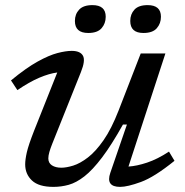

<svg xmlns="http://www.w3.org/2000/svg" viewBox="-20 -721 722 751"><path d="M411.5 -45 476.5 -234H461Q416 -153.5 379 -104.8Q342 -56 310.2 -31.2Q278.5 -6.5 249 1.8Q219.5 10 189 10Q131.5 10 105 -15Q78.5 -40 78.5 -78Q78.5 -97 85 -125.5Q91.5 -154 113.5 -210L204 -437.5Q172.5 -433.5 133.2 -416.8Q94 -400 48 -368.5L23 -406.5Q82.5 -455.5 127.2 -480.2Q172 -505 204.8 -513.5Q237.5 -522 260.5 -522Q293.5 -522 304.2 -503.5Q315 -485 296.5 -439L184.5 -159Q177.5 -141.5 173.2 -126.8Q169 -112 169 -101.5Q169 -83.5 183.2 -74.2Q197.5 -65 220 -65Q239.5 -65 266.2 -73.2Q293 -81.5 323.5 -104.8Q354 -128 385 -172.5Q416 -217 444 -289L530.5 -512H627L482.5 -69.5Q515 -71.5 555.5 -85Q596 -98.5 641 -128L662.5 -92Q584 -28.5 531.2 -9.2Q478.5 10 450 10Q392.5 10 411.5 -45ZM325 -592Q273 -592 273 -639Q273 -665.5 289.5 -683.2Q306 -701 341.5 -701Q393.5 -701 393.5 -655.5Q393.5 -629 377.2 -610.5Q361 -592 325 -592ZM541 -592Q489.5 -592 489.5 -639Q489.5 -665.5 505.8 -683.2Q522 -701 557.5 -701Q609.5 -701 609.5 -655.5Q609.5 -629 593.2 -610.5Q577 -592 541 -592Z"/></svg>

Font: Newsreader Caption
Style: Italic
Weight: 400
Italic angle: -17°
Designer: Hugues Gentile
Foundry: Production Type
Version: Version 1.001